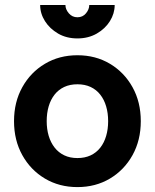

<svg xmlns="http://www.w3.org/2000/svg" viewBox="-20 -743 625 775"><path d="M168.5 -253.9Q168.5 -286.6 176.5 -313.8Q184.6 -341.1 200.3 -361.1Q216.1 -381.1 239.3 -392Q262.5 -402.8 292.5 -402.8Q322.5 -402.8 345.7 -392Q368.9 -381.1 384.6 -361.1Q400.4 -341.1 408.4 -313.8Q416.5 -286.6 416.5 -253.9Q416.5 -221.4 408.4 -194.1Q400.4 -166.7 384.6 -146.7Q368.9 -126.7 345.7 -115.8Q322.5 -105 292.5 -105Q262.5 -105 239.3 -116.1Q216.1 -127.2 200.3 -147.5Q184.6 -167.7 176.5 -194.8Q168.5 -221.9 168.5 -253.9ZM36.6 -253.9Q36.6 -176.8 70.1 -116.7Q103.5 -56.6 161.4 -22.2Q219.2 12.2 292.5 12.2Q366 12.2 423.7 -22.2Q481.4 -56.6 514.9 -116.7Q548.3 -176.8 548.3 -253.9Q548.3 -331.1 514.9 -391.1Q481.4 -451.2 423.7 -485.6Q366 -520 292.5 -520Q219.2 -520 161.4 -485.6Q103.5 -451.2 70.1 -391.1Q36.6 -331.1 36.6 -253.9ZM292.5 -587.9Q336.4 -587.9 370.5 -607.4Q404.5 -627 423.7 -657.7Q442.9 -688.5 442.9 -722.7H340.3Q340.3 -705.3 327.1 -689.3Q314 -673.3 292.5 -673.3Q271.5 -673.3 257.8 -689.3Q244.1 -705.3 244.1 -722.7H142.1Q142.1 -688.5 161.5 -657.7Q180.9 -627 214.7 -607.4Q248.5 -587.9 292.5 -587.9Z"/></svg>

Font: Giphurs
Style: Regular
Weight: 400
Version: Version 2.010